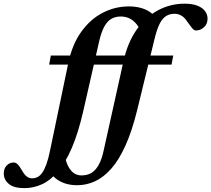

<svg xmlns="http://www.w3.org/2000/svg" viewBox="-212 -736 1120 1018"><path d="M706.5 -441.5 697.5 -393.5H48.5L57.5 -441.5ZM150 -401Q170.5 -500 218.5 -567Q266.5 -634 332.2 -668Q398 -702 471 -702Q504.5 -702 532 -694.8Q559.5 -687.5 579.2 -674.8Q599 -662 610 -646L534.5 -569.5Q523.5 -595 508 -612.5Q492.5 -630 472.8 -639.2Q453 -648.5 428 -648.5Q400 -648.5 378.5 -636.2Q357 -624 341.2 -595.5Q325.5 -567 314 -518L229 -145Q202.5 -30 168.8 48.2Q135 126.5 95.2 173.5Q55.5 220.5 10.5 241Q-34.5 261.5 -83 261.5Q-138.5 261.5 -165.2 239.2Q-192 217 -192 183.5Q-192 158 -176.8 141.8Q-161.5 125.5 -139.5 125.5Q-128 125.5 -117.8 135.8Q-107.5 146 -94.5 169.5Q-81 192.5 -68.5 201Q-56 209.5 -42.5 209.5Q-27 209.5 -13.5 203Q0 196.5 11.8 180Q23.5 163.5 34 134.8Q44.5 106 53.5 61.5ZM443 -412.5Q465.5 -513 513.8 -580.5Q562 -648 627.2 -682.2Q692.5 -716.5 766 -716.5Q808 -716.5 835 -705.8Q862 -695 875.2 -677Q888.5 -659 888.5 -637Q888.5 -609.5 870 -592Q851.5 -574.5 827 -574.5Q816.5 -574.5 805.8 -587.8Q795 -601 781 -621Q768 -642 750.8 -652.5Q733.5 -663 713.5 -663Q687.5 -663 668 -650.5Q648.5 -638 634 -609Q619.5 -580 607.5 -530L515 -151Q487.5 -40 453 36.2Q418.5 112.5 377.8 158.5Q337 204.5 291.8 225.2Q246.5 246 197 246Q160 246 130.5 235.8Q101 225.5 80.8 208Q60.5 190.5 50 170L133 97Q143 143.5 165.2 168.8Q187.5 194 220 194Q240.5 194 258.5 187.5Q276.5 181 291.5 165.5Q306.5 150 318.2 124.2Q330 98.5 338 60Z"/></svg>

Font: Newsreader 24pt
Style: Bold Italic
Weight: 700
Italic angle: -17°
Designer: Hugues Gentile
Foundry: Production Type
Version: Version 1.003